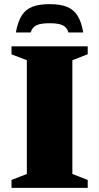

<svg xmlns="http://www.w3.org/2000/svg" viewBox="-20 -906 478 926"><path d="M403 -38V0H35.5V-38L109.5 -67V-615.5L35.5 -644V-682.5H403V-644.5L329 -615.5V-67ZM219 -794Q176.5 -794 156 -784.2Q135.5 -774.5 128 -749.5H56.5Q66 -802 85.2 -831.8Q104.5 -861.5 137 -873.8Q169.5 -886 219 -886Q269 -886 301.2 -873.8Q333.5 -861.5 353 -831.8Q372.5 -802 381.5 -749.5H310Q303 -774.5 282.2 -784.2Q261.5 -794 219 -794Z"/></svg>

Font: Newsreader ExtraBold
Style: Regular
Weight: 800
Designer: Hugues Gentile
Foundry: Production Type
Version: Version 1.003